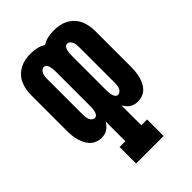

<svg xmlns="http://www.w3.org/2000/svg" viewBox="-218 -624 936 936"><g transform="rotate(-45 250.0 -156.5)"><path d="M155 215V101H195V-35Q189 -25 182 -17Q175 -9 166 -3Q157 3 146.5 5.5Q136 8 125 8Q109 8 93.5 2Q78 -4 66.5 -15.5Q55 -27 48 -42Q41 -57 36.5 -72.5Q32 -88 30.5 -104.5Q29 -121 29 -137V-383Q29 -402 32.5 -421Q36 -440 44 -457.5Q52 -475 65.5 -489Q79 -503 96 -512Q113 -521 132 -524.5Q151 -528 170 -528Q191 -528 212 -523.5Q233 -519 250 -507Q267 -519 288 -523.5Q309 -528 330 -528Q349 -528 368 -524.5Q387 -521 404 -512Q421 -503 434.5 -489Q448 -475 456 -457.5Q464 -440 467.5 -421Q471 -402 471 -383V-137Q471 -121 469.5 -104.5Q468 -88 464 -72.5Q460 -57 453 -42Q446 -27 434.5 -15.5Q423 -4 407.5 2Q392 8 376 8Q365 8 354.5 5.5Q344 3 334.5 -3Q325 -9 318 -17.5Q311 -26 305 -35V101H345V215ZM170 -84Q178 -84 183.5 -90.5Q189 -97 191 -105Q193 -113 194 -121Q195 -129 195 -137V-383Q195 -391 194 -399Q193 -407 191 -415Q189 -423 183.5 -429.5Q178 -436 170 -436Q161 -436 154.5 -430Q148 -424 145 -416Q142 -408 141 -399.5Q140 -391 140 -383V-137Q140 -129 141 -120.5Q142 -112 145 -104Q148 -96 155 -90Q162 -84 170 -84ZM330 -84Q338 -84 345 -90Q352 -96 355 -104Q358 -112 359 -120.5Q360 -129 360 -137V-383Q360 -391 359 -399.5Q358 -408 355 -416Q352 -424 345.5 -430Q339 -436 330 -436Q322 -436 316.5 -429.5Q311 -423 309 -415Q307 -407 306 -399Q305 -391 305 -383V-137Q305 -129 306 -121Q307 -113 309 -105Q311 -97 316.5 -90.5Q322 -84 330 -84Z"/></g></svg>

Font: Iosevka Curly Slab Heavy
Style: Regular
Weight: 900
Monospace: yes
Designer: Belleve Invis
Foundry: Belleve Invis
Version: Version 22.1.2; ttfautohint (v1.8.4)